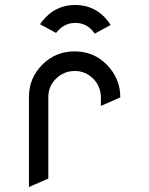

<svg xmlns="http://www.w3.org/2000/svg" viewBox="-20 -754 602 774"><path d="M206.1 -621.1Q206.1 -621.1 141.6 -656.2Q149.4 -669.4 167 -687Q213.9 -733.9 283.2 -733.9Q352.1 -733.9 399.4 -687Q415 -670.9 425.8 -653.3L361.8 -618.2Q356 -627.4 347.7 -635.7Q321.8 -661.6 283.7 -661.6Q246.1 -661.6 219.2 -635.7Q207 -624 206.1 -621.1ZM281.7 -467.8Q237.3 -467.8 206.1 -437Q174.8 -406.2 174.8 -363.3Q174.8 -362.3 174.8 -361.8V-34.2L96.7 0V-363.3Q96.7 -439.5 150.4 -493.2Q204.1 -546.9 280.3 -546.9Q357.9 -546.9 410.6 -493.2Q464.8 -437.5 464.8 -363.3V-361.3L386.7 -327.1V-361.8Q385.7 -407.2 355.5 -437Q324.2 -467.8 281.7 -467.8Z"/></svg>

Font: NovaMono
Style: Regular
Weight: 400
Monospace: yes
Version: Version 1.2